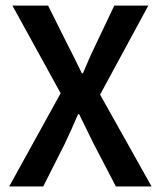

<svg xmlns="http://www.w3.org/2000/svg" viewBox="-20 -674 581 694"><path d="M13.2 0 199.2 -336.9 24.9 -653.8H153.8L226.1 -508.8Q234.9 -492.7 251.2 -459.2Q267.6 -425.8 275.9 -409.2H279.8Q306.6 -473.6 324.2 -508.8L393.1 -653.8H516.1L341.8 -332L527.8 0H398.9L318.8 -153.8Q310.5 -169.9 293.5 -205.1Q276.4 -240.2 266.1 -261.2H262.2Q240.2 -209.5 213.9 -153.8L136.2 0Z"/></svg>

Font: Source Sans 3 Semibold
Style: Regular
Weight: 600
Designer: Paul D. Hunt
Foundry: Adobe
Version: Version 3.052;hotconv 1.1.0;makeotfexe 2.6.0